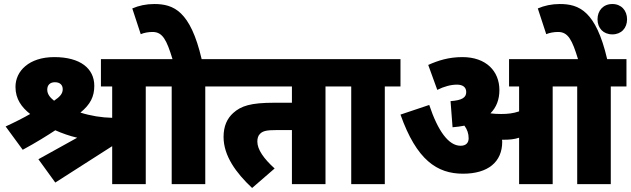

<svg xmlns="http://www.w3.org/2000/svg" viewBox="-20 -916 3139 955"><path d="M255 -8 538 -189V0H705V-486H783V-622H482V-486H538V-330C486 -331 430 -340 380 -356C430 -397 449 -436 449 -489C449 -575 380 -632 250 -632C125 -632 57 -563 57 -484C57 -423 88 -382 130 -349C97 -330 54 -308 8 -287L93 -171C160 -207 217 -243 255 -268C289 -253 325 -240 364 -231L171 -124ZM215 -470C215 -494 230 -507 253 -507C281 -507 292 -491 292 -472C292 -451 279 -435 249 -415C230 -430 215 -447 215 -470Z M1001 -486H1079V-622H983C927 -862 843 -896 747 -896C707 -896 670 -888 638 -874L680 -746C696 -753 718 -757 739 -757C789 -757 809 -717 838 -622H770V-486H834V0H1001Z M1599 -486H1677V-622H1065V-486H1432V-405H1344C1226 -405 1179 -389 1140 -354C1110 -327 1092 -289 1092 -235C1092 -141 1154 -56 1234 19L1346 -78C1292 -127 1260 -172 1260 -212C1260 -228 1264 -242 1274 -251C1288 -265 1308 -269 1355 -269H1432V0H1599Z M1894 -486H1972V-622H1663V-486H1727V0H1894Z M2478 -211C2478 -214 2477 -218 2477 -221C2481 -221 2484 -221 2488 -221C2513 -221 2538 -223 2562 -231V0H2729V-486H2851V0H3018V-486H3096V-622H3000C2944 -862 2860 -896 2764 -896C2724 -896 2687 -888 2655 -874L2697 -746C2713 -753 2735 -757 2756 -757C2806 -757 2826 -717 2855 -622H2512V-486H2562V-362C2533 -352 2505 -349 2473 -349C2453 -349 2436 -350 2421 -352L2420 -353C2449 -382 2464 -421 2464 -468C2464 -562 2398 -632 2280 -632C2212 -632 2159 -615 2110 -593L2155 -469C2189 -486 2223 -495 2253 -495C2281 -495 2299 -483 2299 -458C2299 -432 2280 -417 2221 -413L2231 -283C2252 -285 2272 -287 2290 -291C2304 -272 2311 -252 2311 -228C2311 -205 2297 -191 2271 -191C2211 -191 2158 -265 2115 -394L1972 -346C2052 -120 2154 -52 2283 -52C2407 -52 2478 -110 2478 -211ZM2952 -820C2952 -776 2981 -745 3026 -745C3070 -745 3099 -776 3099 -820C3099 -864 3070 -896 3026 -896C2981 -896 2952 -864 2952 -820Z"/></svg>

Font: Noto Sans Devanagari UI SemiCondensed Black
Style: Regular
Weight: 900
Width: 4
Designer: Jelle Bosma - Monotype Design Team
Foundry: Monotype Imaging Inc.
Version: Version 2.004